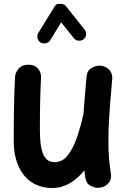

<svg xmlns="http://www.w3.org/2000/svg" viewBox="-20 -877 629 961"><path d="M541.5 -479C542 -481.9 542 -484.9 542 -487.8C542 -521.5 516.6 -544.4 485.4 -547.9C482.9 -548.3 480.5 -548.3 478 -548.3C463.9 -548.3 450.2 -543.9 436.5 -535.6C422.4 -526.9 414.6 -512.2 413.1 -491.2C406.7 -420.4 401.4 -360.4 397.9 -308.1L397.5 -305.7C388.7 -265.1 377.9 -227.1 365.7 -190.4C353 -153.8 337.9 -123.5 319.8 -100.6C301.8 -77.1 279.8 -65.4 253.9 -65.4C197.8 -65.4 179.7 -119.6 179.7 -228.5C179.7 -347.7 181.6 -411.1 185.5 -489.7V-492.7C185.5 -508.3 180.2 -522.5 169.4 -534.7C158.7 -546.9 142.6 -553.2 121.6 -553.2C101.1 -553.2 85 -546.9 73.7 -533.7C62 -520.5 55.7 -505.9 55.2 -489.7C49.3 -379.9 48.8 -269.5 48.8 -165.5C48.8 -123 56.2 -84.5 70.8 -49.8C99.6 20 157.2 64 242.7 64C306.6 64 359.4 28.3 401.9 -23.9C403.3 -12.7 404.8 -1.5 406.7 9.8C410.2 31.7 418.9 45.9 433.1 52.7C446.8 59.6 459.5 63 470.7 63C476.1 63 481.9 62.5 487.3 61C516.6 53.7 536.1 31.2 536.1 4.4C536.1 0 535.6 -4.9 534.7 -10.3C526.4 -62.5 522.5 -111.3 522.5 -173.3C522.5 -210 523.9 -252.9 527.3 -301.8C530.3 -350.1 535.2 -409.2 541.5 -479ZM183.1 -664.6C188.5 -661.1 194.3 -659.7 200.7 -659.7C206.5 -659.7 221.7 -660.2 231.4 -675.8L286.1 -765.1L349.6 -686C360.8 -671.9 374 -673.3 377.4 -673.3C385.3 -673.3 392.1 -675.8 397.9 -680.2C413.1 -691.9 410.6 -705.1 410.6 -707.5C410.6 -715.8 408.2 -722.7 403.3 -729L309.6 -846.7C304.2 -854 295.4 -857.4 282.7 -857.4H272C264.6 -856.9 258.3 -852.5 252.9 -843.8L171.9 -712.4C168.5 -707 167 -701.2 167 -694.8C167 -689 167.5 -674.3 183.1 -664.6Z"/></svg>

Font: Mikhak
Style: Bold
Weight: 700
Designer: Amin Abedi
Version: Version 3.2